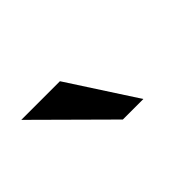

<svg xmlns="http://www.w3.org/2000/svg" viewBox="-32 -864 397 397"><g transform="rotate(-45 166.5 -666.0)"><path d="M135 -740 231 -592H171L22 -740Z"/></g></svg>

Font: Ekushey Lalsalu
Style: Regular
Weight: 400
Designer: Al Mamun Sumon
Foundry: Al Mamun Sumon
Version: Version 1.0